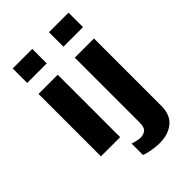

<svg xmlns="http://www.w3.org/2000/svg" viewBox="-263 -822 1110 1110"><g transform="rotate(-45 292.0 -267.0)"><path d="M65.5 0V-510.5H222.5V0ZM64 -601.5V-720H224V-601.5ZM358.5 186.5Q343 186.5 321 183.8Q299 181 278 176.5Q257 172 243 166V72.5Q254.5 77.5 274.2 81.8Q294 86 305 86Q326 86 344 73.8Q362 61.5 362 17.5V-510.5H519V39.5Q519 114 474.8 150.2Q430.5 186.5 358.5 186.5ZM360.5 -601.5V-720H520.5V-601.5Z"/></g></svg>

Font: Chivo Medium
Style: Regular
Weight: 500
Designer: Hector Gatti
Foundry: Omnibus-Type
Version: Version 2.002